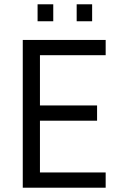

<svg xmlns="http://www.w3.org/2000/svg" viewBox="-20 -874 559 894"><path d="M86 0ZM86 0V-688H472V-617H166V-383H432V-312H166V-71H472V0ZM155 -775V-854H228V-775ZM337 -775V-854H409V-775Z"/></svg>

Font: Assailand
Style: Regular
Weight: 400
Designer: Hector Gatti with collaboration of the Omnibus-Type team
Foundry: Omnibus-Type
Version: Version 0.072;October 19, 2019;FontCreator 12.0.0.2547 64-bi